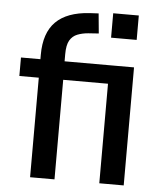

<svg xmlns="http://www.w3.org/2000/svg" viewBox="-52 -762 675 807"><g transform="rotate(5 285.5 -358.5)"><path d="M105 0V-420H23V-498H128L105 -473V-517Q105 -609 152 -656Q199 -703 294 -709L332 -711L340 -627L296 -624Q271 -622 250.5 -614Q230 -606 218.5 -586.5Q207 -567 207 -528V-471L163 -498H500V0H397V-420H208V0ZM393 -614V-717H501V-614Z"/></g></svg>

Font: Nunito Sans 7pt Condensed SemiBold
Style: Regular
Weight: 600
Width: 3
Designer: Vernon Adams
Foundry: Vernon Adams
Version: Version 3.101;gftools[0.9.27]